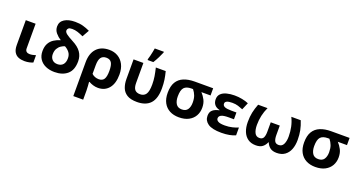

<svg xmlns="http://www.w3.org/2000/svg" viewBox="-52 -1648 5116 2739"><g transform="rotate(20 2506.5 -278.0)"><path d="M227 -546V-171Q227 -140 245 -124.5Q263 -109 292 -109Q317 -109 340 -114Q363 -119 386 -126V-15Q364 -5 330.5 2.5Q297 10 258 10Q207 10 166.5 -6Q126 -22 102 -61.5Q78 -101 78 -171V-546Z M750 -765Q818 -765 870 -750.5Q922 -736 975 -711L916 -606Q871 -628 829 -641.5Q787 -655 744 -655Q704 -655 688 -640.5Q672 -626 672 -606Q672 -580 706 -554.5Q740 -529 807 -494Q897 -448 939 -388Q981 -328 981 -250Q981 -116 908 -53Q835 10 714 10Q638 10 579 -16Q520 -42 486 -92Q452 -142 452 -214Q452 -283 477.5 -329.5Q503 -376 546.5 -404Q590 -432 644 -448Q598 -477 563 -518.5Q528 -560 528 -615Q528 -688 589 -726.5Q650 -765 750 -765ZM731 -387Q704 -380 674.5 -360.5Q645 -341 625 -307Q605 -273 605 -220Q605 -173 634 -141.5Q663 -110 715 -110Q769 -110 799 -143.5Q829 -177 829 -240Q829 -292 802 -327.5Q775 -363 731 -387Z M1599 -273Q1599 -137 1538 -63.5Q1477 10 1373 10Q1335 10 1299 -1Q1263 -12 1236 -28H1227Q1229 -5 1232 33Q1235 71 1235 103V240H1085V-274Q1085 -408 1153 -482Q1221 -556 1345 -556Q1419 -556 1476 -522.5Q1533 -489 1566 -426Q1599 -363 1599 -273ZM1342 -436Q1288 -436 1261.5 -400Q1235 -364 1235 -281V-152Q1256 -131 1284.5 -120.5Q1313 -110 1342 -110Q1398 -110 1422 -148Q1446 -186 1446 -273Q1446 -360 1422 -398Q1398 -436 1342 -436Z M1965 9Q1867 9 1812.5 -25.5Q1758 -60 1736 -118.5Q1714 -177 1714 -249V-546H1863V-244Q1863 -173 1889 -141.5Q1915 -110 1970 -110Q2029 -110 2058 -153Q2087 -196 2087 -300Q2087 -365 2077.5 -422.5Q2068 -480 2052 -546H2202Q2219 -481 2227.5 -423.5Q2236 -366 2236 -296Q2236 -139 2167.5 -65Q2099 9 1965 9ZM1905 -606V-621Q1913 -645 1920.5 -676Q1928 -707 1934.5 -739Q1941 -771 1945 -796H2083V-784Q2067 -745 2044 -699Q2021 -653 1992 -606Z M2871 -232Q2871 -163 2840 -108.5Q2809 -54 2749 -22Q2689 10 2601 10Q2521 10 2461 -21.5Q2401 -53 2367.5 -114.5Q2334 -176 2334 -266Q2334 -367 2371 -428.5Q2408 -490 2477.5 -518.5Q2547 -547 2642 -547H2922V-438H2783Q2819 -400 2845 -350Q2871 -300 2871 -232ZM2487 -266Q2487 -196 2514.5 -153Q2542 -110 2603 -110Q2664 -110 2691 -150Q2718 -190 2718 -255Q2718 -315 2702 -358Q2686 -401 2656 -438H2632Q2556 -438 2521.5 -400.5Q2487 -363 2487 -266Z M3352 -336V-233H3270Q3193 -233 3160 -216Q3127 -199 3127 -166Q3127 -139 3157 -122Q3187 -105 3258 -105Q3319 -105 3372 -118Q3425 -131 3459 -147V-28Q3422 -11 3368 -0.5Q3314 10 3247 10Q3106 10 3043 -34Q2980 -78 2980 -151Q2980 -211 3016.5 -241Q3053 -271 3113 -282V-287Q3061 -299 3035 -331.5Q3009 -364 3009 -413Q3009 -465 3041 -496.5Q3073 -528 3127 -542Q3181 -556 3247 -556Q3304 -556 3361 -545Q3418 -534 3460 -515L3414 -407Q3378 -422 3339.5 -434Q3301 -446 3251 -446Q3142 -446 3142 -395Q3142 -363 3174.5 -349.5Q3207 -336 3277 -336Z M4252 -546Q4281 -474 4294 -409.5Q4307 -345 4307 -265Q4307 -184 4282.5 -122Q4258 -60 4209 -25Q4160 10 4087 10Q4023 10 3986.5 -18Q3950 -46 3931 -93H3926Q3907 -46 3870.5 -18Q3834 10 3770 10Q3697 10 3648 -25Q3599 -60 3574.5 -122Q3550 -184 3550 -265Q3550 -345 3563.5 -409.5Q3577 -474 3605 -546H3748Q3717 -480 3702 -412Q3687 -344 3687 -270Q3687 -197 3709.5 -151.5Q3732 -106 3782 -106Q3827 -106 3843.5 -138Q3860 -170 3860 -228V-372H3997V-228Q3997 -170 4013.5 -138Q4030 -106 4075 -106Q4125 -106 4147.5 -151.5Q4170 -197 4170 -268Q4170 -342 4155.5 -411Q4141 -480 4109 -546Z M4942 -232Q4942 -163 4911 -108.5Q4880 -54 4820 -22Q4760 10 4672 10Q4592 10 4532 -21.5Q4472 -53 4438.5 -114.5Q4405 -176 4405 -266Q4405 -367 4442 -428.5Q4479 -490 4548.5 -518.5Q4618 -547 4713 -547H4993V-438H4854Q4890 -400 4916 -350Q4942 -300 4942 -232ZM4558 -266Q4558 -196 4585.5 -153Q4613 -110 4674 -110Q4735 -110 4762 -150Q4789 -190 4789 -255Q4789 -315 4773 -358Q4757 -401 4727 -438H4703Q4627 -438 4592.5 -400.5Q4558 -363 4558 -266Z"/></g></svg>

Font: Noto IKEA Arabic
Style: Bold
Weight: 700
Designer: Monotype Design Team
Foundry: Monotype Imaging Inc.
Version: Version 1.200